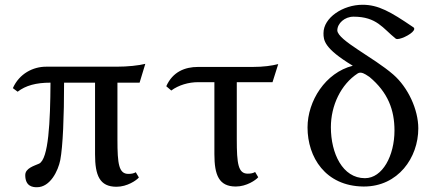

<svg xmlns="http://www.w3.org/2000/svg" viewBox="-20 -771 1819 806"><path d="M173 -491C119 -491 61 -462 34 -401L54 -386C88 -412 131 -424 192 -424C191 -260 184 -103 144 -84C124 -75 86 -65 86 -36C86 12 118 15 135 15C191 15 224 -54 233 -99C244 -157 249 -281 249 -424H379V-123C379 -35 398 13 469 13C514 13 553 -14 563 -26L550 -48C542 -43 532 -41 519 -41C479 -41 473 -82 473 -185V-424H566L590 -503C562 -496 517 -491 468 -491Z M811 -426H880V-124C880 -36 899 12 970 12C1015 12 1054 -15 1064 -27L1051 -49C1043 -44 1033 -42 1020 -42C980 -42 974 -83 974 -186V-426H1124L1148 -502C1121 -495 1086 -490 1040 -490H811C757 -490 705 -470 678 -409L699 -391C730 -414 772 -426 811 -426Z M1461 -495C1346 -466 1271 -347 1271 -236C1271 -111 1346 10 1505 12H1508C1651 12 1736 -109 1736 -232C1736 -311 1693 -404 1631 -458C1547 -531 1399 -601 1396 -643C1396 -673 1427 -701 1464 -701C1562 -701 1587 -652 1641 -609C1642 -608 1645 -607 1648 -607C1668 -607 1719 -633 1719 -650C1719 -653 1717 -656 1713 -658C1619 -722 1568 -751 1502 -751C1420 -751 1338 -697 1338 -632C1338 -602 1340 -568 1461 -495ZM1512 -23C1418 -23 1369 -127 1369 -237C1369 -328 1411 -417 1482 -463C1485 -465 1489 -466 1493 -466C1508 -466 1525 -451 1531 -448C1609 -383 1636 -309 1636 -223C1636 -118 1586 -23 1512 -23Z"/></svg>

Font: Lingua Franca
Style: Regular
Weight: 400
Version: Version 1.19